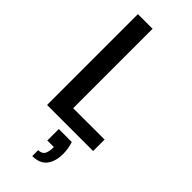

<svg xmlns="http://www.w3.org/2000/svg" viewBox="-303 -753 1055 1055"><g transform="rotate(45 225.0 -225.0)"><path d="M427 0H69V-706H183V-89H427ZM210 256V210Q237 210 248 192.5Q259 175 259 137H208V48H309Q322 87 322 128Q322 185 295.5 220.5Q269 256 210 256Z"/></g></svg>

Font: Ulagadi Sans Medium
Style: Regular
Weight: 500
Designer: Ninad Kale (Devanagari), Jonny Pinhorn (Latin)
Foundry: Indian Type Foundry
Version: Version 3.01;March 29, 2020;FontCreator 12.0.0.2522 64-bit; 